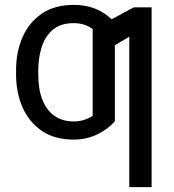

<svg xmlns="http://www.w3.org/2000/svg" viewBox="-20 -558 708 781"><path d="M280.3 -64Q301.8 -64 321.3 -70.1Q340.8 -76.2 356.9 -86.9V-265.6H447.3V-64.9Q418.5 -31.7 374.8 -11Q331.1 9.8 280.3 9.8Q200.7 9.8 148.7 -26.6Q96.7 -63 71 -123Q45.4 -183.1 45.4 -253.9V-274.4Q45.4 -345.2 71 -405.3Q96.7 -465.3 148.9 -501.7Q201.2 -538.1 280.3 -538.1Q334.5 -538.1 377.2 -518.3Q419.9 -498.5 447.3 -464.8V-248H356.9V-439.9Q324.7 -463.9 280.3 -463.9Q224.6 -463.9 193.1 -435.5Q161.6 -407.2 148.7 -363.8Q135.7 -320.3 135.7 -274.4V-253.9Q135.7 -194.3 152.6 -151.9Q169.4 -109.4 201.7 -86.7Q233.9 -64 280.3 -64ZM596.7 -528.3V203.1H505.9V-408.7L403.8 -348.1V-463.4L524.4 -528.3Z"/></svg>

Font: RobotoDEMO
Style: Regular
Weight: 400
Designer: Christian Robertson
Foundry: Google
Version: Version 2.136